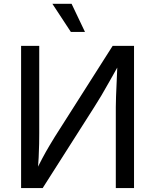

<svg xmlns="http://www.w3.org/2000/svg" viewBox="-20 -962 793 982"><path d="M665.5 0H572.3V-415Q572.3 -434.6 573.5 -468.8Q574.7 -502.9 576.9 -548.8Q579.1 -594.7 581.1 -648.9H598.1Q563.5 -587.4 540 -545.7Q516.6 -503.9 498.5 -473.4Q480.5 -442.9 461.9 -414.1L198.2 0H87.9V-727.5H180.7V-281.2Q180.7 -258.8 180.2 -226.6Q179.7 -194.3 177.7 -156Q175.8 -117.7 171.4 -75.7H158.2Q177.2 -116.2 196.3 -151.9Q215.3 -187.5 232.2 -215.8Q249 -244.1 260.3 -262.2L556.2 -727.5H665.5ZM342.3 -798.8 248 -942.4H346.2L414.6 -798.8Z"/></svg>

Font: Inter Variable LoSnoCo
Style: Regular
Weight: 400
Designer: Rasmus Andersson
Foundry: rsms
Version: Version 4.000;git-a52131595; featfreeze: case,dlig,ss01,ss02